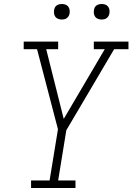

<svg xmlns="http://www.w3.org/2000/svg" viewBox="-20 -944 665 964"><path d="M136 0V-38H229L271 -295L166 -697H99V-735H272V-697H212L300 -347L506 -697H451V-735H625V-697H553L313 -290L272 -38H359V0ZM490 -846Q481 -846 472.5 -849Q464 -852 458.5 -859Q453 -866 451.5 -875.5Q450 -885 452 -895Q453 -901 456 -907Q459 -913 465 -917Q471 -921 477.5 -922.5Q484 -924 490 -924Q500 -924 508.5 -921Q517 -918 522.5 -911Q528 -904 529.5 -894.5Q531 -885 529 -875Q528 -869 524.5 -863Q521 -857 515.5 -853Q510 -849 503.5 -847.5Q497 -846 490 -846ZM290 -846Q281 -846 272.5 -849Q264 -852 258.5 -859Q253 -866 251.5 -875.5Q250 -885 252 -895Q253 -901 256 -907Q259 -913 265 -917Q271 -921 277.5 -922.5Q284 -924 290 -924Q300 -924 308.5 -921Q317 -918 322.5 -911Q328 -904 329.5 -894.5Q331 -885 329 -875Q328 -869 324.5 -863Q321 -857 315.5 -853Q310 -849 303.5 -847.5Q297 -846 290 -846Z"/></svg>

Font: Iosevka Slab XLtExObl
Style: Regular
Weight: 200
Width: 7
Italic angle: -9°
Monospace: yes
Designer: Belleve Invis
Foundry: Belleve Invis
Version: Version 11.1.1; ttfautohint (v1.8.3)